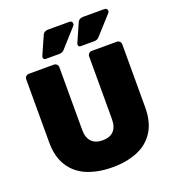

<svg xmlns="http://www.w3.org/2000/svg" viewBox="-161 -1037 1059 1170"><g transform="rotate(-20 368.0 -451.5)"><path d="M369 10Q276 10 205.5 -19Q135 -48 95.5 -109.5Q56 -171 56 -265V-674Q56 -685 64 -692.5Q72 -700 82 -700H245Q256 -700 263.5 -692.5Q271 -685 271 -674V-268Q271 -217 296 -191Q321 -165 368 -165Q415 -165 439.5 -191Q464 -217 464 -268V-674Q464 -685 472 -692.5Q480 -700 491 -700H653Q664 -700 671.5 -692.5Q679 -685 679 -674V-265Q679 -171 640 -109.5Q601 -48 531 -19Q461 10 369 10ZM438 -750Q422 -750 422 -766Q422 -770 424 -774Q426 -778 427 -781L477 -894Q486 -913 514 -913H649Q669 -913 669 -894Q669 -887 663 -881L557 -764Q545 -750 524 -750ZM211 -750Q195 -750 195 -766Q195 -770 197 -774Q199 -778 200 -781L250 -894Q259 -913 287 -913H422Q442 -913 442 -894Q442 -887 436 -881L331 -764Q319 -750 297 -750Z"/></g></svg>

Font: Rubik ExtraBold
Style: Regular
Weight: 800
Designer: Hubert and Fischer
Foundry: Hubert and Fischer
Version: Version 2.300;gftools[0.9.30]